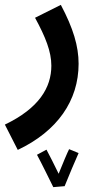

<svg xmlns="http://www.w3.org/2000/svg" viewBox="-54 -386 409 789"><path d="M19 230C182 153 269 27 269 -124C269 -196 247 -270 196 -366L90 -313C133 -234 157 -174 157 -116C157 -26 106 59 -34 126ZM165 383 212 379V378C224 347 260 263 269 243L230 227C224 238 203 288 187 328C171 295 147 247 137 229L98 250C116 283 150 353 165 383Z"/></svg>

Font: Noto Sans Arabic UI Cn SmBd
Style: Regular
Weight: 600
Width: 3
Designer: Monotype Design Team, Nadine Chahine and Nizar Qandah
Foundry: Monotype Imaging Inc.
Version: Version 2.010